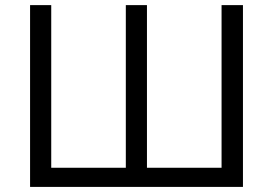

<svg xmlns="http://www.w3.org/2000/svg" viewBox="-20 -734 1072 754"><path d="M934.1 0H98.1V-713.9H181.2V-75.2H474.1V-713.9H557.1V-75.2H850.1V-713.9H934.1Z"/></svg>

Font: Zoram GWebM
Style: Regular
Weight: 400
Foundry: Ascender Corporation
Version: Version 1.000